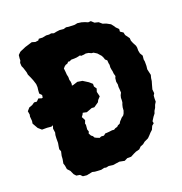

<svg xmlns="http://www.w3.org/2000/svg" viewBox="-165 -800 881 930"><g transform="rotate(-20 275.5 -335.0)"><path d="M126 19 106 17 95 6 77 3 67 -8 58 -28 45 -42 42 -61 38 -73 42 -95 43 -111 48 -133 43 -145 45 -159 48 -176V-199L49 -216L52 -228L49 -249L54 -265L45 -261L23 -263H-3L-20 -278L-36 -306L-34 -319L-36 -342L-34 -352L-37 -370L-24 -385L-7 -391L6 -400L20 -399L32 -411L48 -406L53 -407L55 -420L44 -432L45 -448L47 -464L46 -480L39 -502L32 -519L24 -536L22 -550L14 -575L9 -586L8 -603L13 -614V-623L15 -641L27 -653L33 -656L59 -667L66 -669L95 -678L112 -673L128 -675L133 -682L152 -681L172 -685L187 -684L198 -686L211 -682L226 -685L242 -687L262 -685L276 -689L289 -687L320 -686L334 -689L355 -686L371 -681L385 -675L399 -676L413 -663L433 -658L448 -645L466 -639L486 -628L497 -614L502 -606L515 -593L514 -580L529 -570L532 -556L548 -534L549 -520L555 -506L564 -489L566 -479V-463L569 -448L578 -433L576 -414L578 -403V-380L576 -363L583 -332L579 -317L577 -302L572 -285L566 -263L568 -243L562 -233L561 -219V-202L553 -189L548 -175L540 -162L536 -150L526 -137L514 -118L516 -107L505 -98L497 -80L486 -70L476 -59L465 -48L444 -38L433 -29L418 -23L407 -12L388 -7L375 -1L358 8H338L322 16L296 11L262 16L240 13L226 16L217 14L200 18L181 17L168 16L155 13ZM246 -130 255 -134 269 -133 279 -141H286L299 -142L315 -144L325 -143L333 -148L344 -151L350 -157L360 -161L367 -172L373 -178L379 -185L390 -193L395 -201L400 -215L401 -230L404 -243L408 -254L409 -266V-277L412 -289L418 -301L417 -320L416 -330L417 -343L414 -358L416 -376L420 -385L416 -400L415 -412L413 -420L411 -433L412 -446L410 -455L409 -470L400 -478L397 -488L391 -500L383 -509L375 -518L359 -528L349 -529L336 -535L322 -537L312 -535L297 -534L293 -538L275 -534L261 -533H246L236 -528L229 -529L221 -521L213 -519L206 -514L198 -505L200 -486L201 -472L204 -459V-444L207 -434L208 -422L206 -414H212L237 -422L262 -418L289 -401L305 -387V-373L314 -360L309 -344L315 -319L302 -305L297 -295L281 -284L272 -278L259 -279L230 -268L212 -272H210L207 -265L199 -254L203 -247L209 -235L203 -219L205 -212L204 -200L203 -189L207 -177L203 -168L210 -155L218 -149L223 -140L233 -135Z"/></g></svg>

Font: Winky Rough
Style: Bold
Weight: 700
Designer: Simon Atzbach
Foundry: typofactur
Version: Version 1.206; ttfautohint (v1.8.4.7-5d5b)